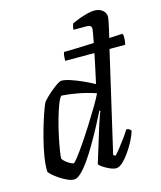

<svg xmlns="http://www.w3.org/2000/svg" viewBox="-118 -886 816 972"><g transform="rotate(-15 290.0 -400.0)"><path d="M150 0Q135 0 115 -9Q95 -18 75.5 -31Q56 -44 42.5 -56.5Q29 -69 28 -75Q27 -111 34.5 -155Q42 -199 53.5 -243.5Q65 -288 77 -326Q89 -364 98.5 -389Q108 -414 112 -419Q117 -425 130.5 -438.5Q144 -452 161 -466Q178 -480 193 -490Q208 -500 216 -500Q234 -500 261.5 -491Q289 -482 320.5 -468Q352 -454 381 -438Q383 -448 388.5 -472Q394 -496 400.5 -527.5Q407 -559 414 -592H261Q261 -614 263 -624Q265 -634 267 -637Q292 -637 335 -638.5Q378 -640 424 -642Q429 -669 432.5 -688.5Q436 -708 436 -714Q436 -733 412 -733H342Q342 -741 344.5 -750.5Q347 -760 349 -765Q364 -772 386.5 -780.5Q409 -789 431 -794.5Q453 -800 468 -800Q494 -800 511 -786.5Q528 -773 528 -750Q528 -742 516 -688L506 -646Q532 -647 550 -648Q568 -649 575 -650L580 -639Q580 -621 578.5 -609Q577 -597 575 -592H493L372 -69L383 -62Q392 -71 408 -91Q424 -111 441 -134.5Q458 -158 470 -177Q479 -177 485.5 -172.5Q492 -168 494 -163Q488 -142 474 -114.5Q460 -87 441.5 -60.5Q423 -34 404.5 -17Q386 0 370 0Q356 0 337 -8.5Q318 -17 302.5 -27.5Q287 -38 285 -45L343 -233Q351 -256 357.5 -276Q364 -296 368 -301L363 -304Q346 -270 324 -229Q302 -188 278.5 -147.5Q255 -107 231.5 -73.5Q208 -40 187 -20Q166 0 150 0ZM168 -80Q173 -80 192 -104.5Q211 -129 237.5 -168Q264 -207 291.5 -250.5Q319 -294 341.5 -332Q364 -370 374 -392Q326 -408 280 -416.5Q234 -425 196 -427Q185 -415 173.5 -384Q162 -353 151 -313.5Q140 -274 131.5 -234Q123 -194 118 -163Q113 -132 113 -119Q118 -110 129 -101Q140 -92 151.5 -86Q163 -80 168 -80Z"/></g></svg>

Font: Texturina
Style: Italic
Weight: 400
Italic angle: -11°
Designer: Guillermo Torres Carreño
Foundry: Omnibus-Type
Version: Version 1.002; ttfautohint (v1.8.3)